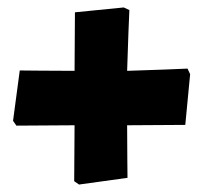

<svg xmlns="http://www.w3.org/2000/svg" viewBox="-20 -513 546 515"><path d="M179 -27 180 -177 24 -176 15 -189 33 -324Q46 -324 86 -323.5Q126 -323 180 -323L181 -480L312 -493L327 -486Q326 -471 324.5 -425.5Q323 -380 321 -323Q378 -325 423 -326.5Q468 -328 483 -329L490 -314L477 -178L321 -177Q321 -125 321.5 -86.5Q322 -48 322 -36L192 -18Z"/></svg>

Font: Alegreya SC Black
Style: Regular
Weight: 900
Designer: Juan Pablo del Peral
Foundry: Huerta Tipografica
Version: Version 2.007; ttfautohint (v1.6)